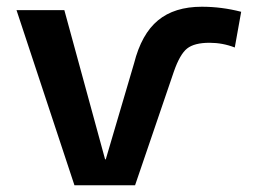

<svg xmlns="http://www.w3.org/2000/svg" viewBox="-20 -550 755 570"><path d="M294 -77 378 -362Q400 -449 449 -489.5Q498 -530 579 -530Q638 -530 696 -515L677 -409Q641 -423 602 -423Q557 -423 535.5 -406Q514 -389 496 -337L381 0H201L29 -520H171L292 -77Z"/></svg>

Font: Mplus 1p Bold
Style: Bold
Weight: 700
Version: Version 1.061